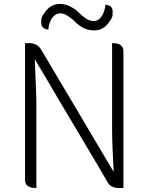

<svg xmlns="http://www.w3.org/2000/svg" viewBox="-20 -946 747 966"><path d="M163 0Q106 0 106 -40V-729H128Q168 -729 188 -695L552 -81Q544 -225 544 -297V-729Q601 -729 601 -689V0H579Q539 0 523 -26Q497 -73 419 -203Q341 -334 277 -442Q214 -550 155 -648Q163 -461 163 -437V0ZM453 -793Q424 -793 398 -806Q373 -820 358 -836Q343 -852 322 -865Q302 -879 283 -879Q260 -879 243 -857Q227 -835 223 -797Q182 -801 188 -844Q184 -856 211 -891Q238 -926 282 -926Q311 -926 336 -912Q361 -899 376 -883Q392 -867 412 -853Q432 -840 451 -840Q475 -840 490 -862Q506 -884 511 -922Q553 -919 546 -875Q551 -863 524 -828Q497 -793 453 -793Z"/></svg>

Font: Swei Half Moon CJK SC
Style: Light
Weight: 300
Version: Version 2.071